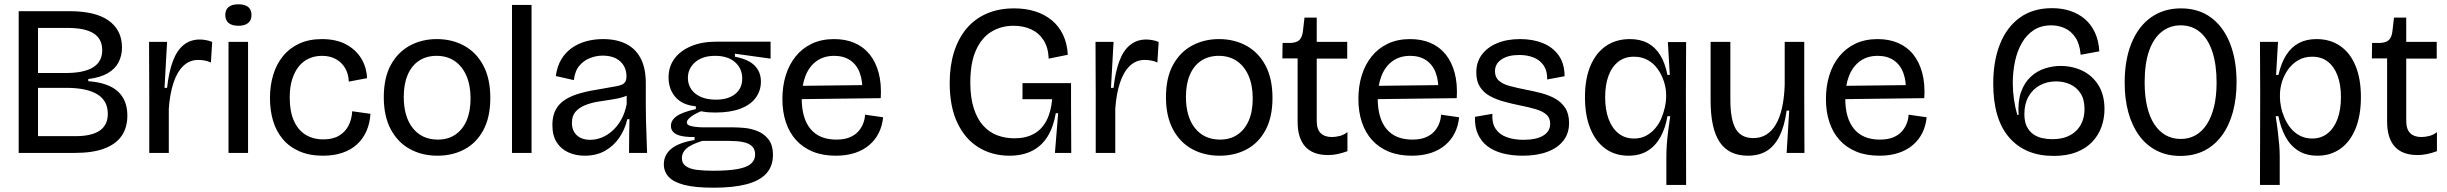

<svg xmlns="http://www.w3.org/2000/svg" viewBox="-20 -712 11396 894"><path d="M67 0V-660H303Q362 -660 407.5 -649.5Q453 -639 484 -617.5Q515 -596 531.5 -564.5Q548 -533 548 -491Q548 -453 532 -422Q516 -391 481.5 -371Q447 -351 391 -344V-334Q484 -327 528.5 -286.5Q573 -246 573 -174Q573 -118 546.5 -79.5Q520 -41 466 -20.5Q412 0 328 0ZM157 -78H331Q407 -78 444.5 -104Q482 -130 482 -182Q482 -243 433 -273Q384 -303 287 -303H157ZM157 -372H285Q371 -372 413.5 -398.5Q456 -425 456 -478Q456 -531 416 -556.5Q376 -582 294 -582H157Z M675 0V-260L674 -517H758L746 -303H758Q766 -377 785 -427.5Q804 -478 835.5 -503Q867 -528 910 -528Q923 -528 937.5 -525.5Q952 -523 968 -517L962 -421Q947 -428 931.5 -430.5Q916 -433 903 -433Q863 -433 834 -405.5Q805 -378 788 -327Q771 -276 766 -206V0Z M1044 0V-517H1135V0ZM1090 -592Q1060 -592 1044.5 -605Q1029 -618 1029 -642Q1029 -667 1044.5 -679.5Q1060 -692 1090 -692Q1120 -692 1135.5 -679.5Q1151 -667 1151 -642Q1151 -618 1135.5 -605Q1120 -592 1090 -592Z M1484 13Q1421 13 1374 -7.5Q1327 -28 1296.5 -64.5Q1266 -101 1251.5 -149.5Q1237 -198 1237 -255Q1237 -313 1252 -363Q1267 -413 1297.5 -450.5Q1328 -488 1373.5 -509Q1419 -530 1479 -530Q1545 -530 1591 -505.5Q1637 -481 1662 -440Q1687 -399 1689 -348L1604 -332Q1603 -367 1587.5 -394Q1572 -421 1544.5 -436.5Q1517 -452 1479 -452Q1447 -452 1419.5 -440Q1392 -428 1372 -403.5Q1352 -379 1340.5 -343Q1329 -307 1329 -258Q1329 -193 1348.5 -149.5Q1368 -106 1403 -84.5Q1438 -63 1486 -63Q1530 -63 1559 -80.5Q1588 -98 1603 -127.5Q1618 -157 1620 -194L1705 -182Q1702 -137 1686 -101Q1670 -65 1642 -39.5Q1614 -14 1574 -0.5Q1534 13 1484 13Z M2017 13Q1945 13 1888.5 -18Q1832 -49 1799.5 -110Q1767 -171 1767 -259Q1767 -350 1800 -410Q1833 -470 1889 -500Q1945 -530 2014 -530Q2085 -530 2141.5 -499Q2198 -468 2230.5 -407Q2263 -346 2263 -256Q2263 -166 2230.5 -106Q2198 -46 2142.5 -16.5Q2087 13 2017 13ZM2019 -62Q2066 -62 2100 -85Q2134 -108 2152.5 -150.5Q2171 -193 2171 -253Q2171 -314 2152 -358.5Q2133 -403 2097.5 -427.5Q2062 -452 2013 -452Q1966 -452 1931.5 -429.5Q1897 -407 1878.5 -364Q1860 -321 1860 -261Q1860 -168 1902.5 -115Q1945 -62 2019 -62Z M2364 0V-689H2455V0Z M2702 13Q2661 13 2626.5 -2.5Q2592 -18 2572 -49.5Q2552 -81 2552 -131Q2552 -172 2567.5 -201Q2583 -230 2612.5 -248.5Q2642 -267 2684 -278.5Q2726 -290 2779 -298Q2827 -306 2852.5 -311Q2878 -316 2887.5 -326Q2897 -336 2897 -356Q2897 -400 2867.5 -426.5Q2838 -453 2786 -453Q2757 -453 2728 -442Q2699 -431 2678 -406.5Q2657 -382 2652 -339L2568 -358Q2574 -403 2593.5 -435.5Q2613 -468 2643 -489Q2673 -510 2710 -520Q2747 -530 2788 -530Q2850 -530 2894.5 -508Q2939 -486 2963 -440.5Q2987 -395 2987 -325V-220Q2987 -185 2988 -147.5Q2989 -110 2990.5 -72.5Q2992 -35 2993 0H2909Q2909 -39 2909.5 -77.5Q2910 -116 2911 -157H2901Q2890 -110 2864 -71.5Q2838 -33 2797.5 -10Q2757 13 2702 13ZM2728 -61Q2755 -61 2781.5 -71.5Q2808 -82 2831.5 -103Q2855 -124 2872.5 -155Q2890 -186 2898 -227V-283L2925 -286Q2911 -270 2885.5 -261.5Q2860 -253 2828 -248.5Q2796 -244 2763.5 -238.5Q2731 -233 2704 -222Q2677 -211 2660 -192Q2643 -173 2643 -140Q2643 -103 2666 -82Q2689 -61 2728 -61Z M3303 162Q3217 162 3166.5 149Q3116 136 3093.5 111.5Q3071 87 3071 53Q3071 9 3106 -19.5Q3141 -48 3214 -60V-74Q3158 -73 3131 -86Q3104 -99 3104 -126Q3104 -152 3130.5 -171Q3157 -190 3220 -204V-217Q3157 -223 3125 -260Q3093 -297 3093 -351Q3093 -402 3120.5 -439Q3148 -476 3198 -497Q3248 -518 3316 -518H3568V-439L3402 -462V-448Q3465 -436 3494 -406.5Q3523 -377 3523 -332Q3523 -290 3499 -257Q3475 -224 3427.5 -206Q3380 -188 3311 -188Q3295 -188 3280 -189Q3265 -190 3244 -194Q3209 -179 3193.5 -165.5Q3178 -152 3178 -142Q3178 -132 3190 -127.5Q3202 -123 3220.5 -121Q3239 -119 3257 -119H3396Q3414 -119 3444.5 -116.5Q3475 -114 3506 -102Q3537 -90 3558 -63.5Q3579 -37 3579 10Q3579 62 3548 96Q3517 130 3455.5 146Q3394 162 3303 162ZM3299 83Q3372 83 3415 75Q3458 67 3477 50Q3496 33 3496 8Q3496 -16 3483.5 -29Q3471 -42 3451.5 -47.5Q3432 -53 3411.5 -54.5Q3391 -56 3374 -56H3250Q3196 -39 3175.5 -20Q3155 -1 3155 24Q3155 49 3174 62Q3193 75 3225.5 79Q3258 83 3299 83ZM3313 -248Q3371 -248 3403.5 -274.5Q3436 -301 3436 -346Q3436 -393 3402.5 -422.5Q3369 -452 3310 -452Q3251 -452 3217 -422.5Q3183 -393 3183 -349Q3183 -319 3199 -296Q3215 -273 3244 -260.5Q3273 -248 3313 -248Z M3872 13Q3811 13 3764.5 -6Q3718 -25 3686.5 -60Q3655 -95 3639 -143.5Q3623 -192 3623 -251Q3623 -310 3638.5 -360.5Q3654 -411 3684.5 -449Q3715 -487 3760 -508.5Q3805 -530 3864 -530Q3917 -530 3959 -512Q4001 -494 4029.5 -458.5Q4058 -423 4071.5 -372Q4085 -321 4081 -255L3680 -250V-312L4020 -316L3995 -278Q3998 -333 3983.5 -372Q3969 -411 3938.5 -431.5Q3908 -452 3864 -452Q3816 -452 3782 -427.5Q3748 -403 3730.5 -358.5Q3713 -314 3713 -254Q3713 -161 3754 -111.5Q3795 -62 3874 -62Q3910 -62 3935 -72Q3960 -82 3975.5 -99Q3991 -116 3999 -136.5Q4007 -157 4008 -178L4092 -166Q4088 -126 4072 -93.5Q4056 -61 4028 -37Q4000 -13 3961 0Q3922 13 3872 13Z M4680 13Q4600 13 4537 -25.5Q4474 -64 4438 -139.5Q4402 -215 4402 -326Q4402 -405 4422 -469Q4442 -533 4480 -578.5Q4518 -624 4574 -648.5Q4630 -673 4702 -673Q4756 -673 4800 -659Q4844 -645 4877 -618Q4910 -591 4929.5 -550.5Q4949 -510 4952 -457L4863 -439Q4861 -491 4839 -525Q4817 -559 4781 -575.5Q4745 -592 4699 -592Q4642 -592 4596.5 -564.5Q4551 -537 4524.5 -478.5Q4498 -420 4498 -328Q4498 -258 4514 -208Q4530 -158 4558 -127Q4586 -96 4623.5 -82Q4661 -68 4703 -68Q4756 -68 4793.5 -88.5Q4831 -109 4852.5 -150Q4874 -191 4879 -250H4741V-325H4967V-222L4968 0H4892L4907 -185H4896Q4885 -120 4857.5 -76Q4830 -32 4785.5 -9.5Q4741 13 4680 13Z M5082 0V-260L5081 -517H5165L5153 -303H5165Q5173 -377 5192 -427.5Q5211 -478 5242.5 -503Q5274 -528 5317 -528Q5330 -528 5344.5 -525.5Q5359 -523 5375 -517L5369 -421Q5354 -428 5338.5 -430.5Q5323 -433 5310 -433Q5270 -433 5241 -405.5Q5212 -378 5195 -327Q5178 -276 5173 -206V0Z M5659 13Q5587 13 5530.5 -18Q5474 -49 5441.5 -110Q5409 -171 5409 -259Q5409 -350 5442 -410Q5475 -470 5531 -500Q5587 -530 5656 -530Q5727 -530 5783.5 -499Q5840 -468 5872.5 -407Q5905 -346 5905 -256Q5905 -166 5872.5 -106Q5840 -46 5784.5 -16.5Q5729 13 5659 13ZM5661 -62Q5708 -62 5742 -85Q5776 -108 5794.5 -150.5Q5813 -193 5813 -253Q5813 -314 5794 -358.5Q5775 -403 5739.5 -427.5Q5704 -452 5655 -452Q5608 -452 5573.5 -429.5Q5539 -407 5520.5 -364Q5502 -321 5502 -261Q5502 -168 5544.5 -115Q5587 -62 5661 -62Z M6164 10Q6093 10 6057.5 -29.5Q6022 -69 6022 -146V-440H5951L5952 -512H5988Q6018 -513 6031 -526.5Q6044 -540 6047 -569L6054 -630H6111V-517H6253V-439H6111V-150Q6111 -110 6129.5 -92Q6148 -74 6181 -74Q6199 -74 6218.5 -79Q6238 -84 6254 -97V-8Q6229 1 6207 5.5Q6185 10 6164 10Z M6554 13Q6493 13 6446.5 -6Q6400 -25 6368.5 -60Q6337 -95 6321 -143.5Q6305 -192 6305 -251Q6305 -310 6320.5 -360.5Q6336 -411 6366.5 -449Q6397 -487 6442 -508.5Q6487 -530 6546 -530Q6599 -530 6641 -512Q6683 -494 6711.5 -458.5Q6740 -423 6753.5 -372Q6767 -321 6763 -255L6362 -250V-312L6702 -316L6677 -278Q6680 -333 6665.5 -372Q6651 -411 6620.5 -431.5Q6590 -452 6546 -452Q6498 -452 6464 -427.5Q6430 -403 6412.5 -358.5Q6395 -314 6395 -254Q6395 -161 6436 -111.5Q6477 -62 6556 -62Q6592 -62 6617 -72Q6642 -82 6657.5 -99Q6673 -116 6681 -136.5Q6689 -157 6690 -178L6774 -166Q6770 -126 6754 -93.5Q6738 -61 6710 -37Q6682 -13 6643 0Q6604 13 6554 13Z M7070 13Q7019 13 6977 2Q6935 -9 6906 -31Q6877 -53 6861.5 -87.5Q6846 -122 6848 -168L6929 -182Q6926 -140 6943.5 -113Q6961 -86 6995 -73.5Q7029 -61 7074 -61Q7133 -61 7165.5 -80.5Q7198 -100 7198 -136Q7198 -163 7180.5 -178.5Q7163 -194 7131 -203.5Q7099 -213 7058 -221Q7019 -229 6982.5 -239Q6946 -249 6917 -265Q6888 -281 6871 -307.5Q6854 -334 6854 -375Q6854 -422 6879 -456.5Q6904 -491 6950 -510.5Q6996 -530 7058 -530Q7118 -530 7164.5 -511Q7211 -492 7238 -453.5Q7265 -415 7265 -357L7184 -342Q7185 -381 7168.5 -406Q7152 -431 7122.5 -443.5Q7093 -456 7054 -456Q7002 -456 6971.5 -435.5Q6941 -415 6941 -380Q6941 -352 6959.5 -336Q6978 -320 7010 -311.5Q7042 -303 7082 -295Q7120 -288 7156 -278.5Q7192 -269 7221 -253Q7250 -237 7268 -209.5Q7286 -182 7286 -139Q7286 -91 7259.5 -57Q7233 -23 7184.5 -5Q7136 13 7070 13Z M7739 149V18Q7739 -9 7741 -38.5Q7743 -68 7747.5 -101.5Q7752 -135 7757 -171H7744Q7735 -117 7712.5 -75.5Q7690 -34 7653 -10.5Q7616 13 7562 13Q7501 13 7455.5 -19.5Q7410 -52 7385 -113Q7360 -174 7360 -260Q7360 -345 7385.5 -405.5Q7411 -466 7458 -498Q7505 -530 7569 -530Q7617 -530 7652 -511.5Q7687 -493 7710 -456Q7733 -419 7744 -363H7755L7746 -516H7831L7830 -282L7831 149ZM7589 -67Q7621 -67 7645.5 -80.5Q7670 -94 7688 -115.5Q7706 -137 7716.5 -163Q7727 -189 7732.5 -214.5Q7738 -240 7738 -260V-269Q7738 -300 7728 -331.5Q7718 -363 7699.5 -389.5Q7681 -416 7653 -432Q7625 -448 7588 -448Q7545 -448 7515 -424.5Q7485 -401 7469.5 -359Q7454 -317 7454 -259Q7454 -201 7470 -158Q7486 -115 7516 -91Q7546 -67 7589 -67Z M8119 13Q8030 13 7987.5 -50Q7945 -113 7945 -244V-517H8037V-248Q8037 -155 8062 -112Q8087 -69 8144 -69Q8178 -69 8204 -85Q8230 -101 8248.5 -132Q8267 -163 8277.5 -209.5Q8288 -256 8290 -317V-517H8381V-243L8382 0H8299L8311 -197H8299Q8289 -124 8265.5 -77.5Q8242 -31 8206 -9Q8170 13 8119 13Z M8731 13Q8670 13 8623.5 -6Q8577 -25 8545.5 -60Q8514 -95 8498 -143.5Q8482 -192 8482 -251Q8482 -310 8497.5 -360.5Q8513 -411 8543.5 -449Q8574 -487 8619 -508.5Q8664 -530 8723 -530Q8776 -530 8818 -512Q8860 -494 8888.5 -458.5Q8917 -423 8930.5 -372Q8944 -321 8940 -255L8539 -250V-312L8879 -316L8854 -278Q8857 -333 8842.5 -372Q8828 -411 8797.5 -431.5Q8767 -452 8723 -452Q8675 -452 8641 -427.5Q8607 -403 8589.5 -358.5Q8572 -314 8572 -254Q8572 -161 8613 -111.5Q8654 -62 8733 -62Q8769 -62 8794 -72Q8819 -82 8834.5 -99Q8850 -116 8858 -136.5Q8866 -157 8867 -178L8951 -166Q8947 -126 8931 -93.5Q8915 -61 8887 -37Q8859 -13 8820 0Q8781 13 8731 13Z M9542 14Q9410 14 9335.5 -71.5Q9261 -157 9261 -323Q9261 -428 9292.5 -507Q9324 -586 9385 -630Q9446 -674 9535 -674Q9581 -674 9620 -661Q9659 -648 9688 -623Q9717 -598 9734.5 -560.5Q9752 -523 9755 -473L9668 -457Q9664 -507 9644 -537Q9624 -567 9594.5 -580.5Q9565 -594 9531 -594Q9484 -594 9450 -572Q9416 -550 9394 -511.5Q9372 -473 9362 -424.5Q9352 -376 9352 -324Q9352 -288 9357.5 -249.5Q9363 -211 9373 -177H9379Q9375 -240 9390.5 -283.5Q9406 -327 9435 -354Q9464 -381 9500.5 -393Q9537 -405 9574 -405Q9630 -405 9676.5 -382.5Q9723 -360 9751 -315Q9779 -270 9779 -204Q9779 -161 9765 -121.5Q9751 -82 9722 -51.5Q9693 -21 9648.5 -3.5Q9604 14 9542 14ZM9535 -64Q9577 -64 9605.5 -76Q9634 -88 9652 -108Q9670 -128 9678 -152.5Q9686 -177 9686 -204Q9686 -249 9667.5 -277.5Q9649 -306 9619 -319.5Q9589 -333 9554 -333Q9511 -333 9477.5 -314.5Q9444 -296 9425 -262Q9406 -228 9406 -181Q9406 -145 9417.5 -122.5Q9429 -100 9447.5 -87Q9466 -74 9489 -69Q9512 -64 9535 -64Z M10132 14Q10070 14 10021.5 -11Q9973 -36 9940 -81.5Q9907 -127 9890 -189Q9873 -251 9873 -327Q9873 -435 9905.5 -513Q9938 -591 9997 -632Q10056 -673 10135 -673Q10218 -673 10275.5 -630Q10333 -587 10363.5 -510Q10394 -433 10394 -329Q10394 -254 10377 -191Q10360 -128 10326.5 -82Q10293 -36 10244.5 -11Q10196 14 10132 14ZM10134 -65Q10172 -65 10202.5 -82Q10233 -99 10255 -132.5Q10277 -166 10289 -215Q10301 -264 10301 -328Q10301 -411 10281.5 -470.5Q10262 -530 10224.5 -562Q10187 -594 10134 -594Q10084 -594 10046 -564.5Q10008 -535 9987 -476Q9966 -417 9966 -329Q9966 -265 9977.5 -216Q9989 -167 10011 -133.5Q10033 -100 10064 -82.5Q10095 -65 10134 -65Z M10503 149 10504 -274 10503 -517H10587L10578 -363H10589Q10602 -420 10626 -457Q10650 -494 10685 -512Q10720 -530 10766 -530Q10830 -530 10876.5 -498Q10923 -466 10948 -405.5Q10973 -345 10973 -260Q10973 -174 10948 -113Q10923 -52 10877.5 -19.5Q10832 13 10771 13Q10718 13 10681 -10.5Q10644 -34 10621.5 -76Q10599 -118 10589 -171H10576Q10582 -134 10586 -101Q10590 -68 10592.5 -38.5Q10595 -9 10595 18V149ZM10746 -67Q10788 -67 10818 -91Q10848 -115 10864 -158Q10880 -201 10880 -260Q10880 -317 10864.5 -359Q10849 -401 10819.5 -424.5Q10790 -448 10746 -448Q10709 -448 10681 -431.5Q10653 -415 10634 -388.5Q10615 -362 10605.5 -331Q10596 -300 10596 -270V-259Q10596 -239 10601 -214Q10606 -189 10617 -163.5Q10628 -138 10645.5 -116Q10663 -94 10688.5 -80.5Q10714 -67 10746 -67Z M11237 10Q11166 10 11130.5 -29.5Q11095 -69 11095 -146V-440H11024L11025 -512H11061Q11091 -513 11104 -526.5Q11117 -540 11120 -569L11127 -630H11184V-517H11326V-439H11184V-150Q11184 -110 11202.5 -92Q11221 -74 11254 -74Q11272 -74 11291.5 -79Q11311 -84 11327 -97V-8Q11302 1 11280 5.5Q11258 10 11237 10Z"/></svg>

Font: Bricolage Grotesque 60pt
Style: Regular
Weight: 400
Version: Version 1.001;gftools[0.9.33.dev8+g029e19f]